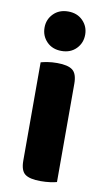

<svg xmlns="http://www.w3.org/2000/svg" viewBox="-83 -743 439 791"><g transform="rotate(10 137.0 -347.0)"><path d="M213 -1Q203 2 185 4.5Q167 7 145 7Q100 7 80.5 -7.5Q61 -22 61 -64V-475Q71 -478 89 -481Q107 -484 129 -484Q174 -484 193.5 -469Q213 -454 213 -412ZM52 -619Q52 -653 75.5 -677Q99 -701 137 -701Q175 -701 198.5 -677Q222 -653 222 -619Q222 -584 198.5 -560Q175 -536 137 -536Q99 -536 75.5 -560Q52 -584 52 -619Z"/></g></svg>

Font: Baloo 2
Style: Bold
Weight: 700
Designer: Sarang Kulkarni and Ek Type
Foundry: Ek Type
Version: Version 1.640;hotconv 1.0.111;makeotfexe 2.5.65597; ttfautoh